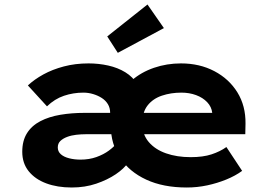

<svg xmlns="http://www.w3.org/2000/svg" viewBox="-20 -824 1202 854"><path d="M299 10Q235 10 185.5 -8.5Q136 -27 107.5 -62.5Q79 -98 79 -149Q79 -198 100 -231.5Q121 -265 159.5 -285Q198 -305 248.5 -313.5Q299 -322 357 -322H933L924 -301V-322Q921 -349 901.5 -369.5Q882 -390 852 -401Q822 -412 787 -412Q740 -412 700 -398.5Q660 -385 636.5 -355Q613 -325 613 -275Q613 -226 641.5 -192.5Q670 -159 718.5 -142Q767 -125 828 -125Q883 -125 921 -137.5Q959 -150 987 -170L1057 -64Q1027 -42 986.5 -25.5Q946 -9 901.5 0.5Q857 10 811 10Q706 10 630.5 -25Q555 -60 514 -122Q473 -184 473 -263Q473 -327 498 -378Q523 -429 565.5 -466Q608 -503 665 -522.5Q722 -542 785 -542Q868 -542 933.5 -507.5Q999 -473 1036 -413Q1073 -353 1072 -274L1071 -227H362Q341 -227 319 -224.5Q297 -222 278.5 -215Q260 -208 248.5 -197Q237 -186 237 -168Q237 -150 250.5 -138Q264 -126 287.5 -120Q311 -114 338 -114Q377 -114 409 -125.5Q441 -137 464 -154Q487 -171 498 -186L550 -101Q532 -74 495 -49Q458 -24 408 -7Q358 10 299 10ZM470 -248V-321Q470 -344 460 -360.5Q450 -377 433 -388Q416 -399 394.5 -405.5Q373 -412 351 -412Q306 -412 264.5 -398Q223 -384 189 -351L104 -444Q133 -471 173 -493Q213 -515 264 -528.5Q315 -542 374 -542Q419 -542 461.5 -532.5Q504 -523 537.5 -502.5Q571 -482 591 -449Q611 -416 611 -367V-251ZM504 -589 457 -662 636 -804 709 -699Z"/></svg>

Font: Lexend Giga
Style: Bold
Weight: 700
Version: Version 1.007